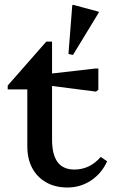

<svg xmlns="http://www.w3.org/2000/svg" viewBox="-20 -792 493 824"><path d="M269.5 12.7Q217.2 12.7 178.3 -9.3Q139.4 -31.3 118.3 -70.7Q97.2 -110.1 97.2 -164.4V-467.4L140.2 -408.2H13.1V-424.9L178.6 -613.4H203.4V-193.3Q203.4 -129 226.9 -96.7Q250.5 -64.4 299 -64.4Q365.9 -64.4 412.3 -118.6L439.8 -99.8Q416.9 -48.6 371.3 -17.9Q325.6 12.7 269.5 12.7ZM391.5 -398.9 181.4 -425.8V-474.1L388.3 -497.8H402.1V-406.3ZM293.2 -556.1 273.8 -560.5 290.1 -769.1 293 -771.6 403.3 -741.8 404.4 -738.8Z"/></svg>

Font: Platypi Light
Style: Regular
Weight: 300
Designer: David Sargent
Foundry: Bolt Cutter Type
Version: Version 1.200